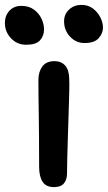

<svg xmlns="http://www.w3.org/2000/svg" viewBox="-75 -754 441 785"><path d="M146 11Q113 11 99 -11Q85 -33 85 -71Q85 -145 84.5 -196.5Q84 -248 83.5 -285.5Q83 -323 82.5 -356Q82 -389 82 -427Q82 -460 98 -482Q114 -504 148 -504Q175 -504 191 -486.5Q207 -469 208 -433Q209 -411 208 -372.5Q207 -334 205.5 -287.5Q204 -241 202.5 -194Q201 -147 200 -107Q199 -67 199 -44Q199 -20 186.5 -4.5Q174 11 146 11ZM271 -578Q236 -578 211.5 -604Q187 -630 187 -667Q187 -696 207.5 -715Q228 -734 258 -734Q285 -734 304.5 -719.5Q324 -705 335 -683.5Q346 -662 346 -641Q346 -618 328.5 -598Q311 -578 271 -578ZM32 -571Q-5 -571 -30 -597.5Q-55 -624 -55 -660Q-55 -690 -36.5 -710Q-18 -730 12 -730Q43 -730 63.5 -715Q84 -700 94.5 -678Q105 -656 105 -634Q105 -607 88.5 -589Q72 -571 32 -571Z"/></svg>

Font: Shantell Sans Normal
Style: Regular
Weight: 500
Designer: Stephen Nixon, Anya Danilova, Shantell Martin
Foundry: Arrow Type
Version: Version 1.009;[a7da0bfa3]